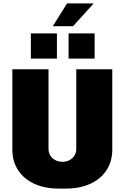

<svg xmlns="http://www.w3.org/2000/svg" viewBox="-20 -1090 727 1120"><path d="M263 -686V-221Q263 -188 286.5 -167Q310 -146 344 -146Q378 -146 401.5 -167Q425 -188 425 -221V-686H635V-218Q635 -149 601.5 -97.5Q568 -46 507 -18Q446 10 365 10H322Q241 10 180 -18Q119 -46 85.5 -97.5Q52 -149 52 -218V-686ZM522 -1070 524 -1067 406 -937H288L371 -1070ZM312 -748H160V-895H312ZM532 -748H380V-895H532Z"/></svg>

Font: Chivo Black
Style: Regular
Weight: 900
Designer: Hector Gatti
Foundry: Omnibus-Type
Version: Version 1.007